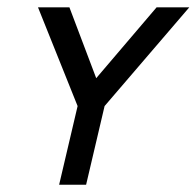

<svg xmlns="http://www.w3.org/2000/svg" viewBox="-20 -508 540 528"><path d="M142.6 0 193.4 -216.3 84.5 -487.8H170.9L244.6 -293L410.6 -487.8H500.5L267.6 -216.3L216.8 0Z"/></svg>

Font: Acari Sans
Style: Italic
Weight: 400
Italic angle: -13°
Designer: Alfredo Marco Pradil and Stefan Peev
Foundry: Hanken Design Co.
Version: Version 1.045;January 11, 2019;FontCreator 11.5.0.2425 64-bi